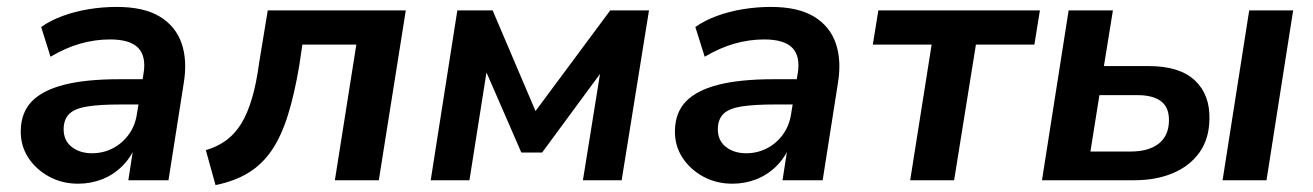

<svg xmlns="http://www.w3.org/2000/svg" viewBox="-20 -521 3794 555"><path d="M206 10Q159 10 121 -11Q83 -32 61 -66.5Q39 -101 40 -144Q41 -196 72 -228Q103 -260 165.5 -276Q228 -292 325 -292H404L393 -219H329Q270 -219 234 -213.5Q198 -208 181.5 -193Q165 -178 164 -150Q163 -116 186.5 -97Q210 -78 246 -78Q278 -78 305.5 -92Q333 -106 352 -132Q371 -158 376 -193L395 -309Q403 -358 379.5 -382.5Q356 -407 298 -407Q255 -407 212.5 -395Q170 -383 126 -357L99 -443Q126 -462 161.5 -475Q197 -488 237 -494.5Q277 -501 317 -501Q396 -501 442 -473Q488 -445 505 -395.5Q522 -346 511 -280L467 0H351L367 -104H374Q359 -66 333 -40.5Q307 -15 274.5 -2.5Q242 10 206 10Z M603 14 575 -87Q609 -97 634 -115.5Q659 -134 677 -163Q695 -192 708 -235.5Q721 -279 729 -339L754 -491H1153L1075 0H948L1010 -392H854L845 -331Q831 -248 812 -187.5Q793 -127 765.5 -86.5Q738 -46 698 -21.5Q658 3 603 14Z M1225 0 1302 -491H1404L1528 -200L1744 -491H1856L1777 0H1665L1720 -342H1740L1547 -80H1487L1373 -342H1391L1337 0Z M2097 10Q2050 10 2012 -11Q1974 -32 1952 -66.5Q1930 -101 1931 -144Q1932 -196 1963 -228Q1994 -260 2056.5 -276Q2119 -292 2216 -292H2295L2284 -219H2220Q2161 -219 2125 -213.5Q2089 -208 2072.5 -193Q2056 -178 2055 -150Q2054 -116 2077.5 -97Q2101 -78 2137 -78Q2169 -78 2196.5 -92Q2224 -106 2243 -132Q2262 -158 2267 -193L2286 -309Q2294 -358 2270.5 -382.5Q2247 -407 2189 -407Q2146 -407 2103.5 -395Q2061 -383 2017 -357L1990 -443Q2017 -462 2052.5 -475Q2088 -488 2128 -494.5Q2168 -501 2208 -501Q2287 -501 2333 -473Q2379 -445 2396 -395.5Q2413 -346 2402 -280L2358 0H2242L2258 -104H2265Q2250 -66 2224 -40.5Q2198 -15 2165.5 -2.5Q2133 10 2097 10Z M2611 0 2673 -392H2503L2519 -491H2986L2970 -392H2801L2738 0Z M2992 0 3069 -491H3197L3171 -330H3300Q3390 -330 3434 -288.5Q3478 -247 3476 -176Q3475 -119 3447 -80Q3419 -41 3370.5 -20.5Q3322 0 3259 0ZM3132 -83H3248Q3300 -83 3329 -105.5Q3358 -128 3359 -171Q3360 -210 3336.5 -228Q3313 -246 3268 -246H3158ZM3514 0 3591 -491H3718L3641 0Z"/></svg>

Font: Nunito Sans 11pt
Style: Bold Italic
Weight: 700
Italic angle: -9°
Version: Version 3.101;gftools[0.9.27]